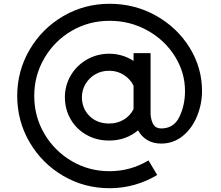

<svg xmlns="http://www.w3.org/2000/svg" viewBox="-20 -748 1168 1015"><path d="M1048 -267Q1048 -199 1022 -134.5Q996 -70 946.5 -29.5Q897 11 832 11Q789 11 758 -8Q727 -27 710 -59Q645 -5 557 -5Q490 -5 436.5 -35.5Q383 -66 353 -118.5Q323 -171 323 -234Q323 -296 354 -349Q385 -402 439 -433Q493 -464 557 -464Q627 -464 686 -426V-467H776V-143Q779 -109 791.5 -89Q804 -69 832 -69Q899 -69 928.5 -130.5Q958 -192 958 -267Q958 -365 904.5 -450.5Q851 -536 759.5 -587Q668 -638 559 -638Q450 -638 359 -585Q268 -532 214.5 -440.5Q161 -349 161 -241Q161 -132 214.5 -41Q268 50 359 103.5Q450 157 559 157Q670 157 765 100L811 177Q755 211 691 229Q627 247 559 247Q426 247 314 181.5Q202 116 136.5 4Q71 -108 71 -241Q71 -373 136.5 -485Q202 -597 314 -662.5Q426 -728 559 -728Q693 -728 805 -665Q917 -602 982.5 -496Q1048 -390 1048 -267ZM686 -171V-295Q669 -330 634.5 -352Q600 -374 557 -374Q516 -374 483.5 -355Q451 -336 432 -304Q413 -272 413 -234Q413 -175 453 -135Q493 -95 557 -95Q601 -95 635 -116Q669 -137 686 -171Z"/></svg>

Font: Arvo
Style: Regular
Weight: 400
Designer: Anton Koovit (Cyrillic Expansion: Cyreal)
Foundry: Anton Koovit, Yassin Baggar
Version: Version 3.000